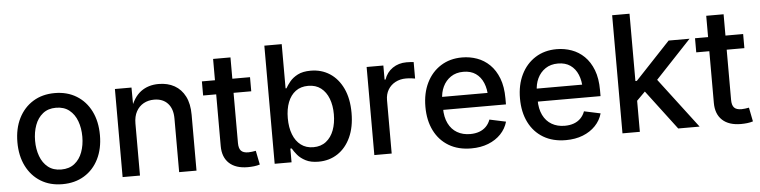

<svg xmlns="http://www.w3.org/2000/svg" viewBox="-45 -947 4662 1178"><g transform="rotate(-5 2286.0 -358.5)"><path d="M299.3 11.2Q222.7 11.2 165.8 -23.7Q108.9 -58.6 77.1 -121.8Q45.4 -185.1 45.4 -268.6Q45.4 -353 77.1 -416.3Q108.9 -479.5 165.8 -514.6Q222.7 -549.8 299.3 -549.8Q376 -549.8 433.3 -514.6Q490.7 -479.5 522.2 -416.3Q553.7 -353 553.7 -268.6Q553.7 -185.1 522.2 -121.8Q490.7 -58.6 433.3 -23.7Q376 11.2 299.3 11.2ZM299.3 -79.1Q348.6 -79.1 381.1 -104.7Q413.6 -130.4 429.4 -173.6Q445.3 -216.8 445.3 -268.6Q445.3 -321.3 429.4 -364.5Q413.6 -407.7 381.1 -433.6Q348.6 -459.5 299.3 -459.5Q250.5 -459.5 218.3 -433.6Q186 -407.7 170.2 -364.5Q154.3 -321.3 154.3 -268.6Q154.3 -216.8 170.2 -173.6Q186 -130.4 218.3 -104.7Q250.5 -79.1 299.3 -79.1Z M776.9 -320.3V0H669.9V-542.5H772L772.9 -409.7H760.7Q784.7 -482.4 829.8 -516.1Q875 -549.8 939.5 -549.8Q995.1 -549.8 1036.9 -526.4Q1078.6 -502.9 1101.8 -457.3Q1125 -411.6 1125 -344.2V0H1018.1V-330.6Q1018.1 -390.1 987.5 -423.3Q957 -456.5 903.3 -456.5Q867.2 -456.5 838.6 -440.7Q810.1 -424.8 793.5 -394.5Q776.9 -364.3 776.9 -320.3Z M1502 -542.5V-455.6H1205.6V-542.5ZM1286.1 -673.8H1393.1V-146.5Q1393.1 -113.8 1406.7 -98.9Q1420.4 -84 1452.1 -84Q1460.9 -84 1474.6 -85.7Q1488.3 -87.4 1498 -89.4L1515.1 -3.4Q1498.5 2 1479 4.2Q1459.5 6.3 1440.9 6.3Q1366.7 6.3 1326.4 -31Q1286.1 -68.4 1286.1 -137.2Z M1876 10.7Q1828.6 10.7 1797.4 -5.4Q1766.1 -21.5 1747.6 -43.7Q1729 -65.9 1718.8 -84.5H1710.4V0H1606.4V-727.5H1713.4V-455.1H1718.8Q1729 -473.6 1747.1 -495.6Q1765.1 -517.6 1796.1 -533.7Q1827.1 -549.8 1876 -549.8Q1941.9 -549.8 1993.2 -516.6Q2044.4 -483.4 2074 -420.7Q2103.5 -357.9 2103.5 -270Q2103.5 -183.1 2074.5 -120.1Q2045.4 -57.1 1994.1 -23.2Q1942.9 10.7 1876 10.7ZM1852.5 -80.6Q1898.9 -80.6 1930.7 -105.5Q1962.4 -130.4 1978.5 -173.3Q1994.6 -216.3 1994.6 -271Q1994.6 -325.2 1978.5 -367.4Q1962.4 -409.7 1930.9 -434.1Q1899.4 -458.5 1852.5 -458.5Q1806.6 -458.5 1775.1 -435.1Q1743.7 -411.6 1727.3 -369.6Q1710.9 -327.6 1710.9 -271Q1710.9 -214.4 1727.5 -171.4Q1744.1 -128.4 1775.9 -104.5Q1807.6 -80.6 1852.5 -80.6Z M2220.2 0V-542.5H2323.2V-455.6H2329.1Q2343.8 -499.5 2380.6 -524.7Q2417.5 -549.8 2465.8 -549.8Q2476.1 -549.8 2489 -549.1Q2502 -548.3 2510.3 -547.4V-445.8Q2504.4 -447.3 2487.8 -449.2Q2471.2 -451.2 2454.1 -451.2Q2418 -451.2 2388.9 -435.8Q2359.9 -420.4 2343.5 -392.8Q2327.1 -365.2 2327.1 -328.6V0Z M2816.9 11.2Q2736.8 11.2 2678.7 -23.4Q2620.6 -58.1 2589.4 -120.8Q2558.1 -183.6 2558.1 -267.6Q2558.1 -351.1 2589.1 -414.6Q2620.1 -478 2676.5 -513.9Q2732.9 -549.8 2808.1 -549.8Q2856 -549.8 2899.7 -534.2Q2943.4 -518.6 2977.5 -485.4Q3011.7 -452.1 3031.7 -400.4Q3051.8 -348.6 3051.8 -276.4V-239.3H2616.7V-319.3H2996.6L2946.8 -293Q2946.8 -342.8 2930.9 -380.9Q2915 -418.9 2884.5 -440.2Q2854 -461.4 2808.6 -461.4Q2763.2 -461.4 2731.2 -439.7Q2699.2 -418 2682.1 -382.1Q2665 -346.2 2665 -303.2V-250Q2665 -194.8 2684.1 -156Q2703.1 -117.2 2737.5 -97.2Q2772 -77.1 2817.9 -77.1Q2848.6 -77.1 2873.3 -85.9Q2897.9 -94.7 2915.5 -112.3Q2933.1 -129.9 2942.4 -155.3L3043 -133.8Q3030.8 -90.8 2999.5 -58.1Q2968.3 -25.4 2921.9 -7.1Q2875.5 11.2 2816.9 11.2Z M3399.4 11.2Q3319.3 11.2 3261.2 -23.4Q3203.1 -58.1 3171.9 -120.8Q3140.6 -183.6 3140.6 -267.6Q3140.6 -351.1 3171.6 -414.6Q3202.6 -478 3259 -513.9Q3315.4 -549.8 3390.6 -549.8Q3438.5 -549.8 3482.2 -534.2Q3525.9 -518.6 3560.1 -485.4Q3594.2 -452.1 3614.3 -400.4Q3634.3 -348.6 3634.3 -276.4V-239.3H3199.2V-319.3H3579.1L3529.3 -293Q3529.3 -342.8 3513.4 -380.9Q3497.6 -418.9 3467 -440.2Q3436.5 -461.4 3391.1 -461.4Q3345.7 -461.4 3313.7 -439.7Q3281.7 -418 3264.6 -382.1Q3247.6 -346.2 3247.6 -303.2V-250Q3247.6 -194.8 3266.6 -156Q3285.6 -117.2 3320.1 -97.2Q3354.5 -77.1 3400.4 -77.1Q3431.2 -77.1 3455.8 -85.9Q3480.5 -94.7 3498 -112.3Q3515.6 -129.9 3524.9 -155.3L3625.5 -133.8Q3613.3 -90.8 3582 -58.1Q3550.8 -25.4 3504.4 -7.1Q3458 11.2 3399.4 11.2Z M3847.2 -183.1V-313H3864.3L4080.1 -542.5H4209L3962.4 -280.3H3944.3ZM3748.5 0V-727.5H3855.5V0ZM4091.8 0 3897.9 -256.3 3971.7 -331.5 4223.6 0Z M4539.1 -542.5V-455.6H4242.7V-542.5ZM4323.2 -673.8H4430.2V-146.5Q4430.2 -113.8 4443.8 -98.9Q4457.5 -84 4489.3 -84Q4498 -84 4511.7 -85.7Q4525.4 -87.4 4535.2 -89.4L4552.2 -3.4Q4535.6 2 4516.1 4.2Q4496.6 6.3 4478 6.3Q4403.8 6.3 4363.5 -31Q4323.2 -68.4 4323.2 -137.2Z"/></g></svg>

Font: Inter 16pt Medium
Style: Regular
Weight: 500
Version: Version 4.001;git-66647c0bb